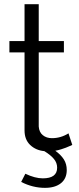

<svg xmlns="http://www.w3.org/2000/svg" viewBox="-20 -717 375 917"><path d="M244.1 2.9Q271.5 22.9 285.2 44.7Q298.8 66.4 298.8 95.2Q298.8 135.7 271 158Q243.2 180.2 194.8 180.2Q136.2 180.2 81.1 151.9L101.1 112.8Q147.5 134.8 184.1 134.8Q252.9 134.8 252.9 84Q252.9 61 237.8 42.5Q222.7 23.9 191.9 4.9Q150.9 1 124 -24.7Q97.2 -50.3 97.2 -94.2V-466.8H24.9V-521H97.2V-696.8H165V-521H285.2V-466.8H165V-112.8Q167 -85.4 184.6 -71.3Q202.1 -57.1 228 -57.1Q270.5 -57.1 307.1 -80.1L325.2 -24.9Q323.2 -23.9 313.2 -19.5Q303.2 -15.1 294.7 -11.7Q286.1 -8.3 272 -3.9Q257.8 0.5 244.1 2.9Z"/></svg>

Font: Rawline
Style: Regular
Weight: 400
Designer: Matt McInerney, Pablo Impallari, Rodrigo Fuenzalida
Foundry: Matt McInerney, Pablo Impallari, Rodrigo Fuenzalida
Version: Version 4.020;PS 004.020;hotconv 1.0.88;makeotf.lib2.5.64775